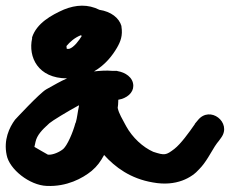

<svg xmlns="http://www.w3.org/2000/svg" viewBox="-24 -709 795 664"><path d="M-1 -173C8 -124 78 -68 138 -66C207 -63 261 -92 293 -118C313 -135 324 -151 336 -173C374 -131 427 -91 505 -78C586 -63 640 -95 665 -124C688 -147 705 -181 719 -203C724 -210 729 -218 733 -222L741 -233C779 -285 702 -346 660 -293L650 -281V-280C630 -251 601 -211 579 -194C550 -172 546 -171 506 -184C470 -200 434 -233 412 -273C399 -298 387 -316 383 -336C384 -343 385 -350 385 -360V-364C415 -369 437 -388 437 -412C437 -442 408 -459 383 -463L380 -464H363C346 -466 318 -464 301 -462C341 -485 366 -519 380 -543C393 -565 401 -586 396 -617V-619C388 -647 360 -669 320 -675C280 -695 239 -693 197 -676C154 -657 103 -629 87 -580V-576C73 -512 107 -438 208 -438C185 -428 163 -415 136 -400C113 -387 28 -295 28 -295C8 -268 -12 -225 -1 -173ZM95 -201C95 -202 96 -207 99 -219C104 -241 120 -259 147 -283C156 -291 210 -324 249 -345V-342C244 -319 243 -302 238 -285L237 -284C228 -250 209 -207 195 -194C182 -183 159 -173 143 -174H142C142 -174 96 -200 95 -201ZM206 -547V-550C218 -564 233 -578 255 -587L259 -585C250 -570 232 -545 215 -540H207C207 -542 207 -541 206 -547Z"/></svg>

Font: Stray Cat
Style: ExBlkExt
Weight: 1000
Version: Version 1.0